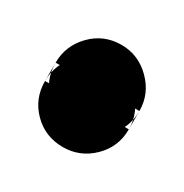

<svg xmlns="http://www.w3.org/2000/svg" viewBox="-58 -177 243 254"><g transform="rotate(30 64.0 -50.0)"><path d="M0 -64H128V-36H0ZM64 -128Q37 -128 18.5 -109Q0 -90 0 -64Q0 -37 18.5 -18.5Q37 0 64 0Q90 0 109 -18.5Q128 -37 128 -64Q128 -90 109 -109Q90 -128 64 -128ZM64 -100Q37 -100 18.5 -81Q0 -62 0 -36Q0 -9 18.5 9.5Q37 28 64 28Q90 28 109 9.5Q128 -9 128 -36Q128 -62 109 -81Q90 -100 64 -100Z"/></g></svg>

Font: Wavefont
Style: Bold
Weight: 700
Version: Version 3.004;gftools[0.9.33]